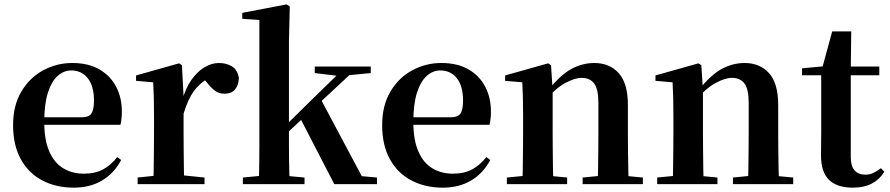

<svg xmlns="http://www.w3.org/2000/svg" viewBox="-20 -839 4054 875"><path d="M316.2 16.2Q235.8 16.2 173.2 -16.5Q110.6 -49.1 75.1 -113Q39.6 -176.9 39.6 -268.8Q39.6 -358.8 77.6 -422.2Q115.5 -485.7 177.2 -518.8Q238.9 -551.9 309.4 -551.9Q383.1 -551.9 433.5 -522.5Q483.8 -493.1 509.6 -443.2Q535.4 -393.3 535.4 -330.9Q535.4 -296.1 528.7 -270.2H98.1V-304.6H353.4Q385.5 -304.6 396.9 -322.2Q408.3 -339.8 408.3 -380.4Q408.3 -446.3 380.2 -482.2Q352.1 -518 304.1 -518Q270.7 -518 242.6 -492.9Q214.6 -467.8 198.1 -416Q181.7 -364.1 181.7 -282.7Q181.7 -200.5 204.9 -148.2Q228 -95.8 268.8 -71.7Q309.5 -47.5 361.4 -47.5Q414.4 -47.5 450.9 -67.7Q487.3 -87.9 514.2 -123.2L532.1 -109.9Q500.6 -49.8 445.7 -16.8Q390.7 16.2 316.2 16.2Z M607.2 0V-29.9L715.3 -41.2H801.8L912.2 -29.9V0ZM678.2 0Q679.9 -25.5 680.4 -67.4Q680.9 -109.4 681.4 -154.8Q681.9 -200.3 681.9 -234.8V-310.2Q681.9 -360.7 681 -394.1Q680.2 -427.5 678.2 -463.8L600.1 -470.7V-495.2L796.2 -550.4L809.2 -541.7L816.6 -398.7V-397.7V-234.8Q816.6 -200.3 817.1 -154.8Q817.6 -109.4 818.1 -67.4Q818.6 -25.5 819.6 0ZM816.4 -320.2 783.3 -380.9H810.4Q825 -435.6 851.6 -473.9Q878.3 -512.2 911.4 -532.1Q944.5 -551.9 977.6 -551.9Q1011.2 -551.9 1036.4 -536.8Q1061.7 -521.7 1068.7 -484.5Q1067.9 -453.2 1052.2 -432.6Q1036.4 -411.9 1002.2 -411.9Q977.5 -411.9 959.2 -425.8Q941 -439.6 921.8 -464.4L898.8 -490.9L935.4 -485.1Q892.5 -463.1 864.2 -424.7Q835.9 -386.2 816.4 -320.2Z M1086.9 0V-29.9L1192.8 -40.2H1256.6L1367.8 -29.9V0ZM1159.1 0Q1160.1 -18.1 1160.6 -47.2Q1161.1 -76.3 1161.6 -110.2Q1162.1 -144.1 1162.1 -176.8Q1162.1 -209.5 1162.1 -234.8V-747.8L1084 -753.3V-780.3L1285.6 -819L1300.6 -810L1296.8 -650.9V-240.9Q1296.8 -213.4 1296.8 -179.5Q1296.8 -145.6 1297.3 -110.9Q1297.8 -76.3 1298.7 -47.2Q1299.6 -18.1 1300.6 0ZM1227.7 -176.5V-220.2H1233.6L1393.8 -377.6L1555.8 -535.7H1614.2ZM1503.4 0 1348.1 -300.5 1442.2 -386.5 1628.7 -36.2 1698 -29.9V0ZM1414.5 -506V-535.7H1669.7V-506L1553.4 -494.8L1532.5 -491.8Z M1998.2 16.2Q1917.8 16.2 1855.2 -16.5Q1792.6 -49.1 1757.1 -113Q1721.6 -176.9 1721.6 -268.8Q1721.6 -358.8 1759.6 -422.2Q1797.5 -485.7 1859.2 -518.8Q1920.9 -551.9 1991.4 -551.9Q2065.1 -551.9 2115.5 -522.5Q2165.8 -493.1 2191.6 -443.2Q2217.4 -393.3 2217.4 -330.9Q2217.4 -296.1 2210.7 -270.2H1780.1V-304.6H2035.4Q2067.5 -304.6 2078.9 -322.2Q2090.3 -339.8 2090.3 -380.4Q2090.3 -446.3 2062.2 -482.2Q2034.1 -518 1986.1 -518Q1952.7 -518 1924.6 -492.9Q1896.6 -467.8 1880.1 -416Q1863.7 -364.1 1863.7 -282.7Q1863.7 -200.5 1886.9 -148.2Q1910 -95.8 1950.8 -71.7Q1991.5 -47.5 2043.4 -47.5Q2096.4 -47.5 2132.9 -67.7Q2169.3 -87.9 2196.2 -123.2L2214.1 -109.9Q2182.6 -49.8 2127.7 -16.8Q2072.7 16.2 1998.2 16.2Z M2290 0V-29.9L2395.6 -40.2H2458.7L2564.6 -29.9V0ZM2360.2 0Q2361.9 -25.5 2362.4 -67.4Q2362.9 -109.4 2363.4 -154.8Q2363.9 -200.3 2363.9 -234.8V-310.2Q2363.9 -360 2363 -393.7Q2362.2 -427.5 2360.2 -463.8L2282.1 -470.7V-495.2L2478.2 -550.4L2491.2 -541.7L2498.6 -428V-425.6V-234.8Q2498.6 -200.3 2499.1 -154.8Q2499.6 -109.4 2500.1 -67.4Q2500.6 -25.5 2501.6 0ZM2635.3 0V-29.9L2739.2 -40.2H2801.8L2909.9 -29.9V0ZM2704 0Q2705 -25.5 2705.5 -66.9Q2706 -108.4 2706.5 -153.8Q2707 -199.3 2707 -234.8V-369.8Q2707 -433.2 2687.6 -458.7Q2668.2 -484.2 2630.2 -484.2Q2599.6 -484.2 2555.8 -460.5Q2512.1 -436.8 2466.5 -383.3L2461.6 -425.7H2476.9Q2533.1 -497.3 2583.7 -524.6Q2634.3 -551.9 2688.5 -551.9Q2757.6 -551.9 2799.5 -505.8Q2841.5 -459.6 2841.5 -360.5V-234.8Q2841.5 -199.3 2842 -153.8Q2842.5 -108.4 2843.3 -66.9Q2844.2 -25.5 2845.2 0Z M2975 0V-29.9L3080.6 -40.2H3143.7L3249.6 -29.9V0ZM3045.2 0Q3046.9 -25.5 3047.4 -67.4Q3047.9 -109.4 3048.4 -154.8Q3048.9 -200.3 3048.9 -234.8V-310.2Q3048.9 -360 3048 -393.7Q3047.2 -427.5 3045.2 -463.8L2967.1 -470.7V-495.2L3163.2 -550.4L3176.2 -541.7L3183.6 -428V-425.6V-234.8Q3183.6 -200.3 3184.1 -154.8Q3184.6 -109.4 3185.1 -67.4Q3185.6 -25.5 3186.6 0ZM3320.3 0V-29.9L3424.2 -40.2H3486.8L3594.9 -29.9V0ZM3389 0Q3390 -25.5 3390.5 -66.9Q3391 -108.4 3391.5 -153.8Q3392 -199.3 3392 -234.8V-369.8Q3392 -433.2 3372.6 -458.7Q3353.2 -484.2 3315.2 -484.2Q3284.6 -484.2 3240.8 -460.5Q3197.1 -436.8 3151.5 -383.3L3146.6 -425.7H3161.9Q3218.1 -497.3 3268.7 -524.6Q3319.3 -551.9 3373.5 -551.9Q3442.6 -551.9 3484.5 -505.8Q3526.5 -459.6 3526.5 -360.5V-234.8Q3526.5 -199.3 3527 -153.8Q3527.5 -108.4 3528.3 -66.9Q3529.2 -25.5 3530.2 0Z M3790.4 -496.1V-535.7H3987.2V-496.1ZM3866.1 16.2Q3794.7 16.2 3758.1 -19.3Q3721.5 -54.8 3721.5 -131.7Q3721.5 -159.8 3722 -182.4Q3722.5 -205 3722.5 -234.7V-496.1H3635V-527.5L3744.7 -538L3726.1 -525.2L3772.5 -695.8H3859.3L3857.2 -519.3V-508.7V-123.8Q3857.2 -81.6 3874.7 -62.3Q3892.2 -43 3923.3 -43Q3943.4 -43 3959 -50.4Q3974.7 -57.9 3994.7 -72.5L4010.2 -56Q3988.7 -21.1 3953.3 -2.5Q3917.9 16.2 3866.1 16.2Z"/></svg>

Font: Noto Serif TC
Style: Regular
Weight: 200
Designer: Ryoko NISHIZUKA 西塚涼子 (kana & ideographs); Frank Grießhammer (Latin, Greek & Cyrillic); Wenlong ZHANG 张文龙 (bopomofo); San
Foundry: Adobe
Version: Version 2.001;hotconv 1.1.0;makeotfexe 2.6.0